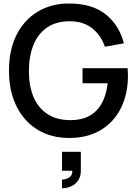

<svg xmlns="http://www.w3.org/2000/svg" viewBox="-20 -754 763 1070"><path d="M364.5 15Q292 15 231 -10.2Q170 -35.5 125 -84Q80 -132.5 55 -202Q30 -271.5 30 -360Q30 -476.5 72.5 -560.2Q115 -644 190.5 -689.2Q266 -734.5 364.5 -734.5Q491.5 -734.5 567.2 -675.5Q643 -616.5 670.5 -512.5L564.5 -493.5Q542.5 -558 493.5 -596.5Q444.5 -635 370.5 -635.5Q369.5 -635.5 368.5 -635.5Q293.5 -635.5 243 -601.2Q192.5 -567 167 -504.8Q141.5 -442.5 141 -360Q141 -358.5 141 -357Q141 -276.5 166.2 -215.2Q191.5 -154 242.8 -119.5Q294 -85 370.5 -84.5Q373 -84.5 375.5 -84.5Q434 -84.5 477.2 -107.8Q520.5 -131 546.5 -177Q572.5 -223 580 -290H440V-374H691Q692 -365 692.5 -350.2Q693 -335.5 693 -331.5Q693 -231.5 654.5 -153Q616 -74.5 542.5 -29.8Q469 15 364.5 15ZM325.5 295V247Q332.5 247 346.5 243.5Q360.5 240 371.8 229.8Q383 219.5 383 199.5Q383 198.5 383 197.5H325.5V92H430.5V197.5Q430.5 243 400 269Q369.5 295 325.5 295Z"/></svg>

Font: Cns Manrope SemBd
Style: Regular
Weight: 600
Designer: Mikhail Sharanda
Foundry: Mikhail Sharanda
Version: Version 4.504